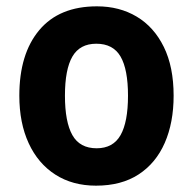

<svg xmlns="http://www.w3.org/2000/svg" viewBox="-20 -576 609 606"><path d="M528 -274Q528 -189 500 -125Q472 -61 417.5 -25.5Q363 10 283 10Q209 10 154.5 -25Q100 -60 70.5 -124Q41 -188 41 -274Q41 -406 104 -481Q167 -556 286 -556Q357 -556 411.5 -523.5Q466 -491 497 -428Q528 -365 528 -274ZM185 -274Q185 -191 208.5 -149.5Q232 -108 285 -108Q337 -108 360.5 -149.5Q384 -191 384 -274Q384 -357 360.5 -397.5Q337 -438 284 -438Q232 -438 208.5 -397.5Q185 -357 185 -274Z"/></svg>

Font: Noto Sans Gujarati UI SemiCondensed
Style: Bold
Weight: 700
Width: 4
Designer: Jelle Bosma - Monotype Design Team, Universal Thirst
Foundry: Monotype Imaging Inc.
Version: Version 2.106; ttfautohint (v1.8.4.7-5d5b)